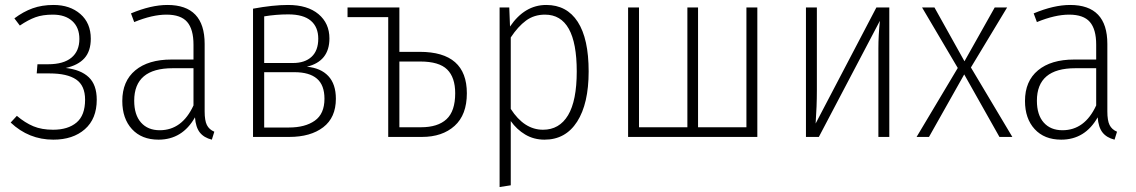

<svg xmlns="http://www.w3.org/2000/svg" viewBox="-20 -552 4581 774"><path d="M346 -396Q346 -346 320.5 -317.5Q295 -289 245 -278Q306 -271 338 -240.5Q370 -210 370 -150Q370 -73 322 -31Q274 11 195 11Q96 11 23 -58L48 -85Q81 -57 114.5 -43Q148 -29 194 -29Q254 -29 288.5 -58Q323 -87 323 -150Q323 -207 287 -231.5Q251 -256 180 -256H128L131 -293H174Q236 -293 268 -319.5Q300 -346 300 -395Q300 -441 271.5 -467Q243 -493 193 -493Q152 -493 123 -482.5Q94 -472 60 -449L38 -478Q74 -505 111.5 -518.5Q149 -532 196 -532Q262 -532 304 -495.5Q346 -459 346 -396Z M844 -21 834 11Q802 3 785.5 -18Q769 -39 766 -79Q715 11 619 11Q551 11 512 -31.5Q473 -74 473 -145Q473 -225 525.5 -268.5Q578 -312 671 -312H760V-372Q760 -434 734.5 -463.5Q709 -493 651 -493Q594 -493 521 -463L508 -498Q589 -532 655 -532Q805 -532 805 -375V-103Q805 -66 814 -48Q823 -30 844 -21ZM760 -127V-277H676Q521 -277 521 -146Q521 -89 548.5 -58Q576 -27 624 -27Q714 -27 760 -127Z M1334 -154Q1334 -78 1283 -39Q1232 0 1146 0H1000V-517Q1081 -532 1141 -532Q1220 -532 1264 -495Q1308 -458 1308 -397Q1308 -305 1217 -283Q1273 -278 1303.5 -245.5Q1334 -213 1334 -154ZM1045 -486V-298H1161Q1209 -298 1236 -323Q1263 -348 1263 -396Q1263 -443 1233 -468.5Q1203 -494 1142 -494Q1093 -494 1045 -486ZM1288 -154Q1288 -209 1257.5 -235Q1227 -261 1167 -261H1045V-38H1145Q1210 -38 1249 -65.5Q1288 -93 1288 -154Z M1862 -176Q1862 -89 1812.5 -44.5Q1763 0 1681 0H1545V-483H1381V-522H1590V-343H1672Q1862 -343 1862 -176ZM1815 -176Q1815 -240 1782.5 -272Q1750 -304 1674 -304H1590V-39H1677Q1745 -39 1780 -71.5Q1815 -104 1815 -176Z M2353 -264Q2353 -134 2306.5 -61.5Q2260 11 2175 11Q2132 11 2097.5 -9.5Q2063 -30 2039 -64V195L1994 202V-522H2033L2036 -445Q2095 -532 2182 -532Q2265 -532 2309 -464Q2353 -396 2353 -264ZM2305 -264Q2305 -493 2177 -493Q2133 -493 2100.5 -469Q2068 -445 2039 -401V-113Q2093 -29 2169 -29Q2235 -29 2270 -87.5Q2305 -146 2305 -264Z M3033 -522V0H2512V-522H2556V-39H2751V-522H2794V-39H2989V-522Z M3565 0H3521V-356Q3521 -410 3527 -468L3281 0H3229V-522H3273V-188Q3273 -124 3268 -54L3513 -522H3565Z M3894 -280 4061 0H4009L3867 -252L3725 0H3675L3841 -278L3697 -522H3747L3868 -305L3990 -522H4040Z M4483 -21 4473 11Q4441 3 4424.5 -18Q4408 -39 4405 -79Q4354 11 4258 11Q4190 11 4151 -31.5Q4112 -74 4112 -145Q4112 -225 4164.5 -268.5Q4217 -312 4310 -312H4399V-372Q4399 -434 4373.5 -463.5Q4348 -493 4290 -493Q4233 -493 4160 -463L4147 -498Q4228 -532 4294 -532Q4444 -532 4444 -375V-103Q4444 -66 4453 -48Q4462 -30 4483 -21ZM4399 -127V-277H4315Q4160 -277 4160 -146Q4160 -89 4187.5 -58Q4215 -27 4263 -27Q4353 -27 4399 -127Z"/></svg>

Font: Fira Sans Condensed ExtraLight
Style: Regular
Weight: 275
Width: 3
Designer: Carrois Corporate & Edenspiekermann AG
Foundry: Carrois Corporate GbR & Edenspiekermann AG
Version: Version 4.203